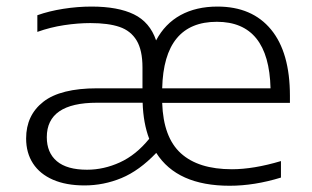

<svg xmlns="http://www.w3.org/2000/svg" viewBox="-20 -570 974 599"><path d="M884.5 -249H486Q489.5 -141.5 544.2 -91.8Q599 -42 703.5 -42Q771 -42 856.5 -67.5V-16Q773.5 9.5 696.5 9.5Q532.5 9.5 467.5 -93Q414.5 -37.5 359 -14.5Q303.5 8.5 243.5 8.5Q186.5 8.5 145.5 -9.2Q104.5 -27 83 -60Q61.5 -93 61.5 -138Q61.5 -210.5 115.2 -252.5Q169 -294.5 283 -294.5H424.5V-359.5Q424.5 -413.5 406.2 -443.8Q388 -474 353 -486Q318 -498 262 -498Q223 -498 180 -491.5Q137 -485 96.5 -470.5V-522.5Q133 -535.5 177.5 -542.5Q222 -549.5 265.5 -549.5Q348 -549.5 397.8 -525.2Q447.5 -501 467 -444Q494.5 -496 543.2 -522.8Q592 -549.5 658.5 -549.5Q766.5 -549.5 825.5 -478Q884.5 -406.5 884.5 -271ZM486 -294.5H824Q819 -502 656.5 -502Q491 -502 486 -294.5ZM445.5 -137Q427 -185.5 425 -249.5H282.5Q126 -249.5 126 -142Q126 -93.5 157.5 -67Q189 -40.5 251.5 -40.5Q304 -40.5 354.2 -63.5Q404.5 -86.5 445.5 -137Z"/></svg>

Font: Encode Sans Expanded Light
Style: Regular
Weight: 300
Width: 7
Designer: Multiple Designers
Foundry: Impallari Type
Version: Version 2.000